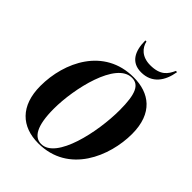

<svg xmlns="http://www.w3.org/2000/svg" viewBox="-262 -1086 1237 1237"><g transform="rotate(45 356.0 -467.5)"><path d="M454 -781C553 -781 602 -853 617 -946H606C584 -897 555 -855 463 -855C387 -855 348 -899 338 -946H328C328 -845 366 -781 454 -781ZM309 11C585 11 694 -258 694 -459C694 -649 585 -725 443 -725C174 -725 57 -477 57 -261C57 -79 157 11 309 11ZM325 1C263 1 222 -60 222 -218C222 -400 293 -715 437 -715C501 -715 529 -660 529 -510C529 -313 462 1 325 1Z"/></g></svg>

Font: Noto Serif Display Condensed ExtraBold
Style: Italic
Weight: 800
Width: 3
Italic angle: -12°
Designer: Monotype Design Team
Foundry: Monotype Imaging Inc.
Version: Version 2.009